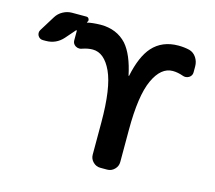

<svg xmlns="http://www.w3.org/2000/svg" viewBox="-108 -919 1153 1032"><g transform="rotate(15 469.0 -403.0)"><path d="M768.6 -763.7Q800.8 -763.7 830.1 -756.8Q854.5 -750 869.1 -728Q883.8 -706.1 883.8 -678.7V-645.5Q883.8 -627 867.2 -616.2Q857.4 -610.4 846.7 -610.4Q839.8 -610.4 832 -613.3Q801.8 -624 774.4 -624Q709 -624 668.5 -536.1Q627.9 -448.2 627.9 -256.8V-78.1Q627.9 -54.7 610.8 -37.6Q593.8 -20.5 570.3 -20.5H532.2Q508.8 -20.5 491.7 -37.6Q474.6 -54.7 474.6 -78.1V-256.8Q474.6 -449.2 434.1 -536.6Q393.6 -624 329.1 -624Q301.8 -624 271.5 -613.3Q263.7 -610.4 256.8 -610.4Q246.1 -610.4 236.3 -616.2Q219.7 -627 219.7 -645.5V-699.2Q219.7 -700.2 217.8 -701.2Q215.8 -702.1 214.8 -700.2L168 -646.5Q129.9 -603.5 72.3 -603.5H56.6Q38.1 -603.5 28.3 -620.1Q24.4 -627.9 24.4 -635.7Q24.4 -644.5 29.3 -652.3L82 -737.3Q95.7 -759.8 119.6 -772.9Q143.6 -786.1 169.9 -786.1H250Q260.7 -786.1 264.6 -775.9Q268.6 -765.6 260.7 -758.8Q259.8 -757.8 260.7 -756.8Q261.7 -755.9 261.7 -755.9Q289.1 -762.7 335.9 -763.7Q425.8 -763.7 480.5 -704.1Q527.3 -650.4 550.8 -538.1Q550.8 -537.1 551.8 -537.1Q552.7 -537.1 553.7 -538.1Q577.1 -650.4 625 -704.1Q678.7 -763.7 768.6 -763.7Z"/></g></svg>

Font: Gen Jyuu Gothic P Bold
Style: Bold
Weight: 700
Designer: [Source Han Sans]
Ryoko NISHIZUKA  (kana & ideographs); Paul D. Hunt (Latin, Greek & Cyrillic); Wenlong ZHANG  (bopomofo
Version: Version 1.002.20150607